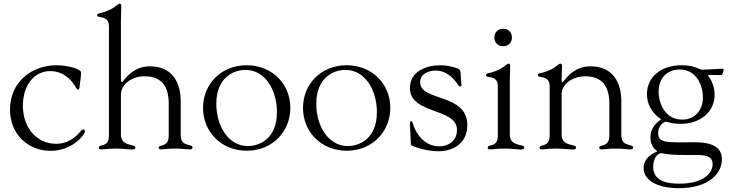

<svg xmlns="http://www.w3.org/2000/svg" viewBox="-20 -794 3913 1026"><path d="M247.2 12.1C367.2 13.5 433.9 -75.3 433.9 -92.3C433.9 -97.3 431.8 -102.3 426.1 -102.3C422.2 -102.3 418.3 -101.2 412.6 -94.5C392.4 -71 352.6 -25.6 279.8 -25.6C176.8 -25.6 102.3 -110.8 102.3 -229.4C102.3 -331.7 157 -414.1 249.3 -414.1C302.6 -414.1 340.9 -386.4 365.8 -355.8C388.5 -328.1 387.8 -315.3 396.3 -315.3C400.9 -315.3 403.4 -317.8 404.8 -327.4C409.8 -360.8 413 -392.4 413.4 -405.5C413.4 -411.2 409.8 -415.5 399.9 -421.2C376.4 -434.7 326 -445.3 282 -445.3C149.1 -445.3 33.4 -355.1 33.4 -208.8C33.4 -74.6 131.4 10.7 247.2 12.1Z M521 4.3C539.1 4.3 552.6 0 600.5 0C638.5 0 666.5 5 685.7 5C697.4 5 703.5 2.1 703.5 -5C703.5 -11.4 699.6 -14.2 688.6 -17C661.2 -23.8 626.4 -28.1 626.1 -76.7V-286.9C626.1 -347.3 688.9 -386.4 751.1 -386.4C846.2 -386.4 881.7 -330.3 881.7 -239.3V-67.8C881.4 -19.9 851.6 -19.5 836.3 -14.2C831.3 -12.4 827.8 -10.3 827.8 -5C827.8 2.1 833.1 4.3 841.3 4.3C858.7 4.3 872.2 0 915.8 0C958.1 0 971.6 4.3 993.3 4.3C1002.8 4.3 1008.9 1.8 1008.9 -5.7C1008.9 -12.1 1004.3 -14.6 996.1 -17C976.9 -23.1 946 -24.5 945.7 -70.7V-253.6C945.7 -347.3 905.2 -439.6 780.9 -439.6C681.1 -439.6 638.1 -355.1 632.5 -355.1C627.8 -355.1 626.4 -358.7 626.1 -376.8C626.1 -383.9 626.1 -393.8 626.1 -407V-681.8C626.1 -715.2 628.2 -741.5 628.2 -760.7C628.2 -772 624.6 -774.1 619 -774.1C615.4 -774.1 611.9 -771.7 606.5 -767.8C593 -757.1 569.2 -735.8 508.9 -722.3C502.8 -721.2 498.9 -717.7 498.9 -713.1C498.9 -707.7 503.6 -705.3 509.9 -703.8C528.1 -699.9 562.1 -699.6 562.1 -653.4V-67.8C561.8 -23.1 535.9 -20.2 518.8 -15.6C512.8 -13.8 508.2 -11.4 508.2 -5C508.2 2.1 513.5 4.3 521 4.3Z M1298.7 11.4C1435.7 11.4 1531.6 -90.9 1531.6 -217.3C1531.6 -343.8 1435.7 -445.3 1297.9 -445.3C1160.9 -445.3 1065 -343.8 1065 -217.3C1065 -90.9 1160.9 11.4 1298.7 11.4ZM1136 -239.3C1136 -380.7 1229 -420.5 1292.3 -420.5C1396.7 -420.5 1459.9 -313.2 1459.9 -194.6C1459.9 -53.3 1367.5 -13.5 1304.3 -13.5C1200.6 -13.5 1136 -120.7 1136 -239.3Z M1832.7 11.4C1969.8 11.4 2065.7 -90.9 2065.7 -217.3C2065.7 -343.8 1969.8 -445.3 1832 -445.3C1695 -445.3 1599.1 -343.8 1599.1 -217.3C1599.1 -90.9 1695 11.4 1832.7 11.4ZM1670.1 -239.3C1670.1 -380.7 1763.1 -420.5 1826.3 -420.5C1930.8 -420.5 1994 -313.2 1994 -194.6C1994 -53.3 1901.6 -13.5 1838.4 -13.5C1734.7 -13.5 1670.1 -120.7 1670.1 -239.3Z M2425.4 -428.3C2397 -438.2 2365.8 -445.3 2332.4 -445.3C2262.1 -445.3 2170.5 -415.5 2170.5 -323.2C2170.5 -181.1 2421.9 -219.5 2421.9 -100.1C2421.9 -38.4 2373.6 -12.1 2327.4 -12.1C2244.3 -12.1 2198.9 -86.6 2186.1 -134.9C2183.2 -145.6 2179.7 -146.3 2177.6 -146.3C2171.2 -146.3 2170.5 -140.6 2170.5 -134.2C2170.5 -125.7 2170.5 -125.7 2175.4 -28.4C2176.1 -17.8 2177.6 -17.8 2185.4 -14.2C2220.2 1.4 2277.7 14.2 2322.4 14.2C2399.1 14.2 2477.3 -25.6 2477.3 -126.4C2477.3 -296.5 2225.1 -250.7 2225.1 -354.4C2225.1 -399.9 2269.9 -416.9 2308.2 -416.9C2352.3 -416.9 2384.9 -393.5 2410.5 -363.6C2427.6 -343.8 2431.1 -331.7 2438.9 -331.7C2442.1 -331.7 2446 -333.1 2446 -339.5C2446 -343 2442.5 -387.8 2440.3 -411.9C2439.6 -421.2 2433.2 -425.4 2425.4 -428.3Z M2599.1 4.3C2617.2 4.3 2630.7 0 2678.6 0C2716.6 0 2744.7 5 2763.8 5C2775.6 5 2781.6 2.1 2781.6 -5C2781.6 -11.4 2777.7 -14.2 2766.7 -17C2739.3 -23.8 2704.5 -28.1 2704.2 -76.7V-361.5C2704.2 -394.9 2706.3 -421.2 2706.3 -440.3C2706.3 -451.7 2702.8 -453.8 2697.1 -453.8C2693.5 -453.8 2690 -451.3 2684.7 -447.4C2671.2 -436.8 2647.4 -415.5 2587 -402C2581 -400.9 2577.1 -397.4 2577.1 -392.8C2577.1 -387.4 2581.7 -384.9 2588.1 -383.5C2606.2 -379.6 2640.3 -379.3 2640.3 -333.1V-67.8C2639.9 -23.1 2614 -20.2 2596.9 -15.6C2590.9 -13.8 2586.3 -11.4 2586.3 -5C2586.3 2.1 2591.6 4.3 2599.1 4.3ZM2621.8 -593.8C2621.8 -566.1 2641 -546.9 2668.7 -546.9C2696.4 -546.9 2715.6 -566.1 2715.6 -593.8C2715.6 -621.4 2696.4 -640.6 2668.7 -640.6C2641 -640.6 2621.8 -621.4 2621.8 -593.8Z M2876.1 4.3C2894.2 4.3 2907.7 0 2955.6 0C2993.6 0 3021.7 5 3040.8 5C3052.6 5 3058.6 2.1 3058.6 -5C3058.6 -11.4 3054.7 -14.2 3043.7 -17C3016.3 -23.8 2981.5 -28.1 2981.2 -76.7V-297.9C2988.3 -351.9 3047.2 -386.4 3105.5 -386.4C3200.6 -386.4 3236.2 -330.3 3236.2 -239.3V-67.8C3235.8 -19.9 3206 -19.5 3190.7 -14.2C3185.7 -12.4 3182.2 -10.3 3182.2 -5C3182.2 2.1 3187.5 4.3 3195.7 4.3C3213.1 4.3 3226.6 0 3270.2 0C3312.5 0 3326 4.3 3347.7 4.3C3357.2 4.3 3363.3 1.8 3363.3 -5.7C3363.3 -12.1 3358.7 -14.6 3350.5 -17C3331.3 -23.1 3300.4 -24.5 3300.1 -70.7V-253.6C3300.1 -347.3 3259.6 -439.6 3135.3 -439.6C3035.5 -439.6 2992.5 -355.1 2986.9 -355.1C2983.7 -355.1 2981.9 -356.9 2981.2 -363.6C2981.2 -396 2983.3 -421.5 2983.3 -440.3C2983.3 -451.7 2979.8 -453.8 2974.1 -453.8C2970.5 -453.8 2967 -451.3 2961.6 -447.4C2948.2 -436.8 2924.4 -415.5 2864 -402C2858 -400.9 2854 -397.4 2854 -392.8C2854 -387.4 2858.7 -384.9 2865.1 -383.5C2883.2 -379.6 2917.3 -379.3 2917.3 -333.1V-67.8C2916.9 -23.1 2891 -20.2 2873.9 -15.6C2867.9 -13.8 2863.3 -11.4 2863.3 -5C2863.3 2.1 2868.6 4.3 2876.1 4.3ZM2980.5 -376.8V-407Z M3608.3 211.6C3764.6 211.6 3837.7 134.9 3837.7 57.5C3837.7 -13.5 3775.9 -34.1 3687.1 -34.1C3684.3 -34.1 3584.9 -31.2 3547.2 -36.2C3514.6 -40.5 3496.8 -50.4 3496.8 -81.7C3496.8 -121.4 3526.6 -147 3544.4 -142.8C3547.9 -142 3574.9 -132.1 3616.8 -132.1C3720.5 -132.1 3798.7 -194.6 3798.7 -287.6C3798.7 -318.9 3789.8 -355.1 3767 -384.6C3762.1 -391.3 3762.8 -393.1 3771 -393.5C3813.2 -393.5 3827.8 -392.8 3833.5 -392.8C3837.7 -392.8 3846.2 -404.8 3846.2 -420.5C3846.2 -426.8 3844.8 -426.8 3842 -426.8C3833.8 -426.8 3801.1 -424.4 3736.9 -421.5C3728.7 -421.5 3723 -422.9 3715.6 -426.5C3691.1 -438.2 3660.9 -445.3 3623.2 -445.3C3508.9 -445.3 3437.1 -380 3437.1 -291.2C3437.1 -212.4 3494.7 -169 3506.7 -161.2C3511 -158.4 3511.7 -157.7 3511.7 -156.2C3511.7 -154.8 3508.9 -153.4 3503.9 -149.9C3488.3 -138.5 3455.6 -108.7 3455.6 -59.7C3455.6 -40.5 3460.6 -11.4 3486.2 9.2C3489.7 12.1 3491.8 13.5 3491.8 14.9C3491.8 16 3489 17 3485.4 18.5C3461.3 29.1 3419.4 53.3 3419.4 103.7C3419.4 171.9 3496.1 211.6 3608.3 211.6ZM3470.5 97.3C3470.5 56.1 3491.1 19.2 3521.7 25.6C3572.8 36.2 3627.5 34.1 3694.2 34.1C3742.5 34.1 3788 36.2 3788 83.8C3788 132.8 3736.9 187.5 3609 187.5C3538 187.5 3470.5 170.5 3470.5 97.3ZM3499.6 -304C3499.6 -378.6 3547.2 -422.6 3611.9 -422.6C3704.2 -422.6 3736.2 -333.8 3736.2 -274.1C3736.2 -207.4 3695.7 -154.8 3625.4 -154.8C3535.9 -154.8 3499.6 -238.6 3499.6 -304Z"/></svg>

Font: Margiela Serif Light
Style: Regular
Weight: 300
Designer: Andreas Faust, Stefan Endress
Version: Version 1.002;FEAKit 1.0